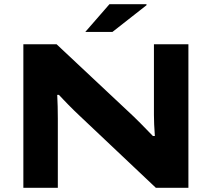

<svg xmlns="http://www.w3.org/2000/svg" viewBox="-20 -899 1014 919"><path d="M388.2 -746.1 503.9 -878.9H681.2V-874L518.1 -746.1ZM91.8 0V-687H251L619.1 -341.8Q638.2 -324.2 711.9 -248H721.2Q716.8 -308.6 716.8 -348.1V-687H881.8V0H726.1L360.8 -345.2Q349.1 -356 333.5 -371.3Q317.9 -386.7 308.1 -396.7Q298.3 -406.7 281.5 -424.3Q264.6 -441.9 262.2 -444.8H253.9Q256.8 -390.6 256.8 -331.1V0Z"/></svg>

Font: Archivo Expanded
Style: Bold
Weight: 700
Width: 7
Designer: Hector Gatti
Foundry: Omnibus-Type
Version: Version 2.001